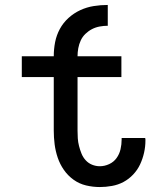

<svg xmlns="http://www.w3.org/2000/svg" viewBox="-20 -747 640 775"><path d="M383 8Q355 8 327.5 1.5Q300 -5 277 -21.5Q254 -38 238 -61Q222 -84 213 -110.5Q204 -137 200.5 -164.5Q197 -192 197 -220V-436H68V-520H197Q197 -549 202.5 -577Q208 -605 221.5 -630Q235 -655 256.5 -674.5Q278 -694 304 -706Q330 -718 358 -722.5Q386 -727 415 -727V-643Q399 -643 382.5 -640Q366 -637 351.5 -629.5Q337 -622 325 -610.5Q313 -599 306 -584Q299 -569 296 -552.5Q293 -536 293 -520H470V-436H293V-220Q293 -204 294 -188.5Q295 -173 299 -157.5Q303 -142 309 -127Q315 -112 326 -100Q337 -88 352 -82Q367 -76 383 -76Q402 -76 420.5 -84.5Q439 -93 450.5 -109Q462 -125 466.5 -144.5Q471 -164 471 -184Q471 -185 471 -187Q471 -189 471 -190H566Q567 -187 567 -184.5Q567 -182 567 -179Q567 -155 561.5 -130.5Q556 -106 545.5 -83.5Q535 -61 517.5 -42.5Q500 -24 478.5 -12.5Q457 -1 432 3.5Q407 8 383 8Z"/></svg>

Font: Iosevka Custom Medium Extended
Style: Regular
Weight: 500
Width: 7
Monospace: yes
Designer: Belleve Invis
Foundry: Belleve Invis
Version: Version 11.2.4; ttfautohint (v1.8.4)